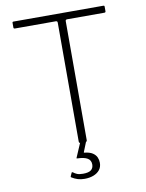

<svg xmlns="http://www.w3.org/2000/svg" viewBox="-101 -812 824 1086"><g transform="rotate(-10 311.5 -269.0)"><path d="M47 -735Q47 -739 48.5 -740.5Q50 -742 54 -742H569Q573 -742 574.5 -740.5Q576 -739 576 -735V-709Q576 -702 568 -702H355Q345 -702 345 -693V-10Q345 0 336 0H309Q299 0 299 -10V-693Q299 -702 289 -702H55Q47 -702 47 -709ZM396 129Q396 154 382.5 170.5Q369 187 346.5 195.5Q324 204 296 204Q274 204 256.5 198.5Q239 193 223 183Q219 181 220 177L229 157Q231 153 236 156Q246 164 258 169Q270 174 292 174Q324 174 338 163Q352 152 352 131Q352 107 333 95.5Q314 84 275 83Q271 83 270.5 81.5Q270 80 271 79L307 -5H341L317 55Q316 58 320 58Q350 61 366.5 72Q383 83 389.5 98Q396 113 396 129Z"/></g></svg>

Font: Libre Franklin Thin Thin
Style: Regular
Weight: 250
Version: Version 3.000